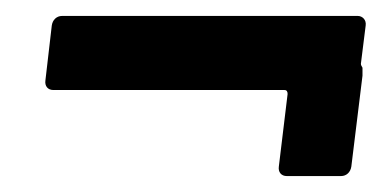

<svg xmlns="http://www.w3.org/2000/svg" viewBox="-20 -375 486 241"><path d="M433 -295 439 -343C440 -350 435 -355 429 -355H58C51 -355 46 -350 45 -343L37 -274C36 -267 40 -262 47 -262H337C340 -262 341 -260 341 -257L330 -166C329 -159 333 -154 340 -154H408C415 -154 420 -159 421 -166L435 -280C435 -284 435 -288 435 -290C434 -292 433 -293 433 -295Z"/></svg>

Font: Barlow Semi Condensed SemiBold
Style: Italic
Weight: 600
Width: 4
Italic angle: -7°
Designer: Jeremy Tribby
Foundry: Tribby Type
Version: Version 1.422;hotconv 1.0.109;makeotfexe 2.5.65596